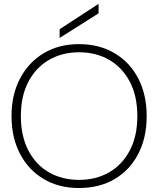

<svg xmlns="http://www.w3.org/2000/svg" viewBox="-20 -934 796 966"><path d="M377 12Q276 12 199.5 -33.5Q123 -79 80.5 -160.5Q38 -242 38 -350Q38 -457 80.5 -538.5Q123 -620 199.5 -666Q276 -712 377 -712Q480 -712 557 -666Q634 -620 676 -538.5Q718 -457 718 -350Q718 -242 676 -160.5Q634 -79 557.5 -33.5Q481 12 377 12ZM378 -29Q463 -29 529 -67Q595 -105 633 -177Q671 -249 671 -350Q671 -451 633 -523Q595 -595 529 -633Q463 -671 378 -671Q293 -671 227 -633Q161 -595 123 -523Q85 -451 85 -350Q85 -249 123 -176.5Q161 -104 227 -66.5Q293 -29 378 -29ZM280 -743V-787L475 -914H476V-867Z"/></svg>

Font: DM Sans 36pt ExtraLight
Style: Regular
Weight: 250
Designer: Colophon Foundry, Jonny Pinhorn
Foundry: Colophon Foundry
Version: Version 4.004;gftools[0.9.30]